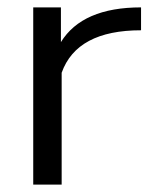

<svg xmlns="http://www.w3.org/2000/svg" viewBox="-20 -500 432 520"><path d="M70 -480H145V-386Q203 -480 362 -480V-418Q188 -418 147 -303V0H70Z"/></svg>

Font: Prompt Light
Style: Regular
Weight: 300
Designer: Katatrad Team
Foundry: CadsonDemak
Version: Version 1.001